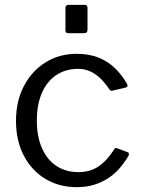

<svg xmlns="http://www.w3.org/2000/svg" viewBox="-20 -762 582 792"><path d="M297 -540Q349 -540 388.5 -523.5Q428 -507 456.5 -478.5Q485 -450 504 -416Q510 -404 499 -401L444 -388Q437 -385 431 -394Q411 -423 391.5 -441Q372 -459 350 -468.5Q328 -478 302 -478Q251 -478 212.5 -452.5Q174 -427 153 -379Q132 -331 132 -265Q132 -198 153.5 -150Q175 -102 213.5 -77Q252 -52 304 -52Q352 -52 387 -76Q422 -100 451 -146Q454 -151 456.5 -151.5Q459 -152 464 -150L507 -134Q514 -131 511 -121Q496 -95 476 -71Q456 -47 429.5 -29Q403 -11 370 -0.5Q337 10 297 10Q223 10 166.5 -24.5Q110 -59 78 -120.5Q46 -182 46 -263Q46 -345 78.5 -407Q111 -469 167.5 -504.5Q224 -540 297 -540ZM341 -729V-641Q341 -632 337.5 -628.5Q334 -625 323 -625H265Q256 -625 253 -628Q250 -631 250 -639V-728Q250 -742 262 -742H330Q341 -742 341 -729Z"/></svg>

Font: Libre Franklin Thin
Style: Regular
Weight: 400
Version: Version 3.000